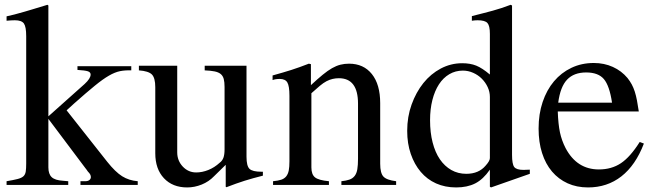

<svg xmlns="http://www.w3.org/2000/svg" viewBox="-20 -782 2766 812"><path d="M7.8 -712.9 41 -720.7Q66.4 -727.5 85 -732.9Q103.5 -738.3 119.6 -743.2Q135.7 -748 149.9 -752.4Q164.1 -756.8 180.7 -761.7L184.6 -758.8V-290L337.9 -426.8Q363.3 -450.2 363.3 -466.8Q363.3 -476.6 351.6 -480.5Q339.8 -484.4 307.6 -486.3V-502H535.2V-484.4Q508.8 -485.4 487.3 -481Q465.8 -476.6 440.4 -461.9Q415 -447.3 380.9 -419.4Q346.7 -391.6 293.9 -344.7L261.7 -315.4L433.6 -97.7Q467.8 -54.7 496.6 -36.6Q525.4 -18.6 562.5 -15.6V0H320.3V-15.6H340.8Q351.6 -15.6 357.9 -20.5Q364.3 -25.4 364.3 -33.2Q364.3 -38.1 361.8 -43.5Q359.4 -48.8 351.6 -56.6Q345.7 -64.5 344.7 -66.4L340.8 -71.3L184.6 -279.3V-74.2Q184.6 -45.9 198.7 -32.7Q212.9 -19.5 246.1 -17.6L268.6 -15.6V0H7.8V-15.6Q37.1 -20.5 54.2 -24.9Q71.3 -29.3 79.1 -36.6Q86.9 -43.9 88.9 -56.6Q90.8 -69.3 90.8 -90.8V-628.9Q90.8 -668.9 81.1 -682.6Q71.3 -696.3 43 -696.3Q35.2 -696.3 26.9 -695.8Q18.6 -695.3 7.8 -694.3Z M1091.8 -39.1Q1048.8 -28.3 1014.6 -17.6Q980.5 -6.8 937.5 9.8L934.6 7.8V-85L885.7 -37.1Q863.3 -13.7 833 -1.5Q802.7 10.7 771.5 10.7Q710 10.7 673.3 -28.3Q636.7 -67.4 636.7 -133.8V-413.1Q636.7 -452.1 622.6 -466.8Q608.4 -481.4 567.4 -484.4V-503.9H729.5V-137.7Q729.5 -102.5 752.9 -77.6Q776.4 -52.7 809.6 -52.7Q835 -52.7 860.8 -63Q886.7 -73.2 909.2 -93.8Q919.9 -101.6 924.8 -114.7Q929.7 -127.9 929.7 -150.4V-414.1Q929.7 -434.6 926.3 -447.8Q922.9 -460.9 913.6 -468.8Q904.3 -476.6 887.7 -480Q871.1 -483.4 845.7 -484.4V-503.9H1022.5V-119.1Q1022.5 -80.1 1035.2 -67.9Q1047.9 -55.7 1085.9 -55.7H1091.8Z M1132.8 -462.9Q1178.7 -475.6 1212.4 -486.3Q1246.1 -497.1 1286.1 -512.7L1294.9 -510.7V-421.9Q1323.2 -448.2 1344.7 -465.8Q1366.2 -483.4 1384.3 -493.7Q1402.3 -503.9 1419.4 -508.3Q1436.5 -512.7 1456.1 -512.7Q1517.6 -512.7 1552.7 -468.8Q1587.9 -424.8 1587.9 -345.7V-89.8Q1587.9 -49.8 1601.6 -35.2Q1615.2 -20.5 1655.3 -15.6V0H1423.8V-15.6Q1444.3 -17.6 1458 -22.5Q1471.7 -27.3 1480 -38.1Q1488.3 -48.8 1491.2 -66.4Q1494.1 -84 1494.1 -110.4V-343.8Q1494.1 -451.2 1413.1 -451.2Q1399.4 -451.2 1386.7 -448.2Q1374 -445.3 1360.8 -438.5Q1347.7 -431.6 1332.5 -418.9Q1317.4 -406.2 1296.9 -387.7V-74.2Q1296.9 -43.9 1312.5 -31.7Q1328.1 -19.5 1371.1 -15.6V0H1134.8V-15.6Q1156.2 -17.6 1169.4 -22Q1182.6 -26.4 1190.4 -36.1Q1198.2 -45.9 1201.2 -61Q1204.1 -76.2 1204.1 -99.6V-377Q1204.1 -418 1195.3 -433.1Q1186.5 -448.2 1163.1 -448.2Q1145.5 -448.2 1132.8 -443.4Z M2051.8 7.8V-64.5Q2023.4 -23.4 1989.7 -6.3Q1956.1 10.7 1909.2 10.7Q1862.3 10.7 1824.2 -6.3Q1786.1 -23.4 1759.3 -55.2Q1732.4 -86.9 1717.3 -130.9Q1702.1 -174.8 1702.1 -228.5Q1702.1 -288.1 1720.7 -339.8Q1739.3 -391.6 1770.5 -430.7Q1801.8 -469.7 1844.2 -492.2Q1886.7 -514.6 1934.6 -514.6Q1968.8 -514.6 1994.1 -504.4Q2019.5 -494.1 2051.8 -466.8V-638.7Q2051.8 -672.9 2041.5 -684.6Q2031.2 -696.3 2000 -696.3Q1993.2 -696.3 1987.8 -695.8Q1982.4 -695.3 1975.6 -694.3V-713.9Q2002 -720.7 2023.4 -726.1Q2044.9 -731.4 2064 -736.8Q2083 -742.2 2101.1 -748Q2119.1 -753.9 2139.6 -761.7L2145.5 -758.8V-127Q2145.5 -87.9 2154.8 -75.7Q2164.1 -63.5 2194.3 -63.5Q2199.2 -63.5 2206.5 -64Q2213.9 -64.5 2220.7 -64.5V-46.9L2056.6 10.7ZM2051.8 -372.1Q2051.8 -393.6 2042.5 -413.6Q2033.2 -433.6 2017.6 -449.2Q2002 -464.8 1981 -474.1Q1960 -483.4 1937.5 -483.4Q1906.2 -483.4 1880.4 -468.3Q1854.5 -453.1 1836.4 -425.3Q1818.4 -397.5 1808.6 -358.9Q1798.8 -320.3 1798.8 -273.4Q1798.8 -221.7 1809.6 -179.7Q1820.3 -137.7 1840.3 -108.4Q1860.4 -79.1 1888.7 -63Q1917 -46.9 1952.1 -46.9Q2004.9 -46.9 2034.2 -82Q2051.8 -101.6 2051.8 -113.3Z M2703.1 -174.8Q2668 -83 2607.9 -36.1Q2547.9 10.7 2466.8 10.7Q2418.9 10.7 2380.4 -6.8Q2341.8 -24.4 2314.5 -56.6Q2287.1 -88.9 2272.5 -134.8Q2257.8 -180.7 2257.8 -238.3Q2257.8 -299.8 2274.9 -350.6Q2292 -401.4 2322.8 -438Q2353.5 -474.6 2396.5 -495.1Q2439.5 -515.6 2491.2 -515.6Q2535.2 -515.6 2571.8 -499Q2608.4 -482.4 2633.8 -452.1Q2644.5 -438.5 2651.9 -424.8Q2659.2 -411.1 2664.6 -394.5Q2669.9 -377.9 2673.8 -357.4Q2677.7 -336.9 2681.6 -310.5H2338.9Q2340.8 -256.8 2348.1 -222.2Q2355.5 -187.5 2372.1 -155.3Q2419.9 -65.4 2512.7 -65.4Q2566.4 -65.4 2606 -91.8Q2645.5 -118.2 2685.5 -181.6ZM2568.4 -347.7Q2557.6 -419.9 2533.7 -447.8Q2509.8 -475.6 2459 -475.6Q2407.2 -475.6 2378.4 -445.3Q2349.6 -415 2340.8 -347.7Z"/></svg>

Font: Jomolhari
Style: Regular
Weight: 400
Designer: Christopher J. Fynn
Foundry: Christopher  J.  Fynn (Karma Drubgy¸ Tenzin).
Version: Version alpha 0.003c 2006